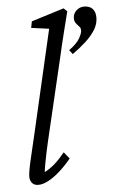

<svg xmlns="http://www.w3.org/2000/svg" viewBox="-51 -713 457 757"><g transform="rotate(-5 177.5 -334.5)"><path d="M70.3 7.8Q53.7 7.8 45.4 -2.4Q37.1 -12.7 37.1 -27.3Q37.1 -37.1 40.5 -56.2Q43.9 -75.2 52.2 -109.9Q60.5 -144.5 73.2 -199.2L166 -601.6L95.7 -611.3L100.6 -636.7L229.5 -676.8L243.2 -664.1Q233.4 -625 222.7 -582.5Q211.9 -540 198.2 -479.5L123 -161.1Q118.2 -141.6 113.3 -117.7Q108.4 -93.8 104.5 -72.8Q100.6 -51.8 99.6 -40Q122.1 -51.8 141.6 -69.3Q161.1 -86.9 180.7 -111.3L202.1 -85Q177.7 -55.7 154.3 -35.2Q130.9 -14.6 109.4 -3.4Q87.9 7.8 70.3 7.8ZM250 -494.1 237.3 -510.7Q268.6 -533.2 279.8 -553.2Q291 -573.2 291 -584Q291 -592.8 287.1 -597.7Q283.2 -602.5 278.8 -606.9Q274.4 -611.3 270.5 -617.7Q266.6 -624 266.6 -633.8Q266.6 -652.3 279.8 -664.6Q293 -676.8 310.5 -676.8Q332 -676.8 343.8 -664.6Q355.5 -652.3 355.5 -629.9Q355.5 -604.5 341.3 -581.5Q327.1 -558.6 303.7 -537.1Q280.3 -515.6 250 -494.1Z"/></g></svg>

Font: Crimson Pro Light
Style: Italic
Weight: 300
Italic angle: -12°
Designer: Jacques Le Bailly
Foundry: Baron von Fonthausen
Version: Version 1.003